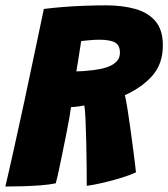

<svg xmlns="http://www.w3.org/2000/svg" viewBox="-37 -685 629 718"><path d="M-17 12.5Q-2.5 -48.5 15 -127.8Q32.5 -207 51.8 -295.8Q71 -384.5 90 -475.8Q109 -567 127 -651.5Q158 -655.5 198 -658.8Q238 -662 280.5 -663.5Q323 -665 359.5 -665Q421 -665 469 -651.5Q517 -638 544.5 -605.5Q572 -573 572 -515.5Q572 -446.5 533 -402.2Q494 -358 430 -329Q434 -312.5 439 -282.2Q444 -252 449 -215.5Q454 -179 458.8 -143Q463.5 -107 467 -79.5Q470.5 -52 471.5 -40.5Q447.5 -29.5 418.2 -20.5Q389 -11.5 361.2 -4.8Q333.5 2 313.2 5.8Q293 9.5 287.5 10Q287.5 -20.5 287 -64.8Q286.5 -109 285.5 -155.2Q284.5 -201.5 282.8 -238.2Q281 -275 278.5 -290.5Q268.5 -289 260 -287.5Q251.5 -286 243.8 -285.5Q236 -285 228.5 -284.5Q227 -271.5 222.5 -245.2Q218 -219 211.2 -185.2Q204.5 -151.5 197.2 -116.2Q190 -81 183.5 -50.2Q177 -19.5 171.5 0.5Q148 5.5 115.2 8Q82.5 10.5 47.8 11.5Q13 12.5 -17 12.5ZM248.5 -418Q272.5 -418 313.5 -423Q339 -426 361 -433Q383 -440 397.2 -453.2Q411.5 -466.5 411.5 -488Q411.5 -516 393 -526.2Q374.5 -536.5 334 -536.5Q326 -536.5 316.2 -536Q306.5 -535.5 296.8 -534.5Q287 -533.5 279 -532.8Q271 -532 266.5 -531.5Q265.5 -523 263.5 -511.2Q261.5 -499.5 259.5 -486.2Q257.5 -473 255.5 -460Q253.5 -447 251.5 -436Q249.5 -425 248.5 -418Z"/></svg>

Font: Grandstander Thin ExtraBold
Style: Italic
Weight: 800
Italic angle: -15°
Version: Version 1.200